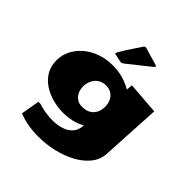

<svg xmlns="http://www.w3.org/2000/svg" viewBox="-268 -992 1464 1464"><g transform="rotate(45 464.0 -260.0)"><path d="M371.1 270.5Q314 270.5 259.5 261.2Q205.1 252 158.7 232.4L184.6 82H207.5Q239.7 92.3 279.8 99.4Q319.8 106.4 360.4 106.4Q409.2 106.4 452.9 93.3Q496.6 80.1 525.4 49.1Q554.2 18.1 557.1 -36.1Q520.5 -14.2 473.9 -2.9Q427.2 8.3 377 8.3Q319.3 8.3 262.7 -6.8Q206.1 -22 159.7 -52.7Q113.3 -83.5 85.7 -130.1Q58.1 -176.8 58.1 -239.7Q58.1 -296.9 83.5 -346.9Q108.9 -397 153.8 -435.1Q198.7 -473.1 258.8 -494.6Q318.8 -516.1 387.7 -516.1Q453.1 -516.1 503.9 -500.7Q554.7 -485.4 595.2 -460.9L600.1 -511.2L860.8 -491.2L834 -9.3Q831.1 57.1 789.8 109.1Q748.5 161.1 681.6 197.3Q614.7 233.4 533.9 252Q453.1 270.5 371.1 270.5ZM445.3 -126.5Q491.7 -126.5 519.3 -144.5Q546.9 -162.6 559.3 -190.9Q571.8 -219.2 571.8 -250Q571.8 -280.3 560.3 -308.1Q548.8 -335.9 524.4 -353.5Q500 -371.1 461.4 -371.1Q421.9 -371.1 395.3 -352.1Q368.7 -333 355.5 -303.5Q342.3 -273.9 342.3 -242.2Q342.3 -212.9 353.8 -186.5Q365.2 -160.2 388.2 -143.3Q411.1 -126.5 445.3 -126.5ZM400.9 -578.1Q385.3 -582.5 369.9 -585.4Q354.5 -588.4 344.2 -590.3Q341.8 -590.3 338.4 -592.8Q335.4 -595.7 347.4 -617.2Q359.4 -638.7 378.4 -668.5Q397.5 -698.2 417 -726.8Q436.5 -755.4 448.2 -772.9Q450.7 -777.3 453.1 -780.5Q455.6 -783.7 457 -786.1Q465.8 -793.9 478.5 -789.6Q519 -777.8 549.3 -768.6Q579.6 -759.3 608.9 -751.5Q627.4 -746.6 627.7 -741.2Q627.9 -735.8 616.2 -726.1L445.8 -590.3Q435.5 -582 426.8 -577.6Q418 -573.2 400.9 -578.1Z"/></g></svg>

Font: Seymour One
Style: Regular
Weight: 400
Designer: Vernon Adams
Foundry: Vernon Adams
Version: Version 1.100; ttfautohint (v1.8.4.7-5d5b);gftools[0.9.33]